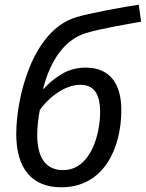

<svg xmlns="http://www.w3.org/2000/svg" viewBox="-20 -785 619 815"><path d="M240 10C421 10 495 -156 495 -318C495 -431 445 -498 344 -498C305 -498 270 -488 239 -469C208 -450 184 -429 166 -408L163 -409C196 -536 258 -617 343 -644C403 -663 525 -683 579 -693L569 -765C512 -757 349 -727 304 -712C115 -656 49 -367 49 -216C49 -68 117 10 240 10ZM248 -63C168 -63 138 -124 138 -213C138 -245 142 -282 149 -318C178 -361 248 -425 321 -425C377 -425 405 -389 405 -309C405 -215 365 -63 248 -63Z"/></svg>

Font: BC Sans
Style: Italic
Weight: 400
Italic angle: -12°
Designer: Monotype Design Team
Designer: Province of B.C.
Foundry: Monotype Imaging Inc.
Version: Version 2.000;GOOG;noto-source:20170915:90ef993387c0